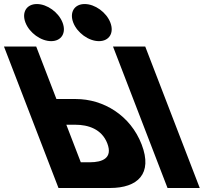

<svg xmlns="http://www.w3.org/2000/svg" viewBox="-215 -933 1086 952"><path d="M-32.2 -913C-83.2 -913 -108.4 -872 -88.8 -821C-69.1 -770 -12.3 -729 38.7 -729C89.7 -729 114.9 -770 95.2 -821C75.6 -872 18.8 -913 -32.2 -913ZM204.8 -913C153.8 -913 128.6 -872 148.2 -821C167.9 -770 224.7 -729 275.7 -729C326.7 -729 351.9 -770 332.2 -821C312.6 -872 255.8 -913 204.8 -913ZM505.2 -702.1H345.4L615.6 -0.9H775.4ZM75 -0.9 -195.2 -702.1H-35.4L64.8 -442H160.9C297.7 -442 431.7 -361.3 487.3 -216.8C543.3 -71.4 467.7 -0.9 330.8 -0.9ZM113.9 -314.5 185.6 -128.4H230.7C293.6 -128.4 344.9 -149.6 317.1 -221.9C289.6 -293.3 221.9 -314.5 159 -314.5Z"/></svg>

Font: Hussar
Style: BdOpOblFour
Weight: 700
Foundry: Cannot Into Space Fonts
Version: Version 2.00